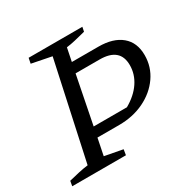

<svg xmlns="http://www.w3.org/2000/svg" viewBox="-158 -791 931 935"><g transform="rotate(-30 308.0 -324.0)"><path d="M-11 0 -6 -28Q26 -36 53 -42Q80 -48 105 -51L223 -596L112 -618L118 -648H420L415 -623Q380 -614 354.5 -608Q329 -602 305 -599L290 -525H439Q522 -525 568 -486.5Q614 -448 614 -377Q614 -311 577 -258Q540 -205 477 -174.5Q414 -144 336 -144H214L195 -50L296 -31L291 0ZM413 -468H278L225 -200H412Q468 -232 497.5 -276Q527 -320 527 -371Q527 -468 413 -468Z"/></g></svg>

Font: Piazzolla
Style: Italic
Weight: 400
Italic angle: -11.3°
Designer: Juan Pablo del Peral
Foundry: Huerta Tipografica
Version: Version 1.330